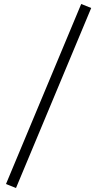

<svg xmlns="http://www.w3.org/2000/svg" viewBox="-20 -825 486 960"><path d="M60 115 10 95 386 -805 436 -785Z"/></svg>

Font: Geologica Thin
Style: Regular
Weight: 100
Designer: Sindre Bremnes, Frode Helland
Foundry: Monokrom Skriftforlag AS
Version: Version 1.010; ttfautohint (v1.8.4.7-5d5b);gftools[0.9.28]